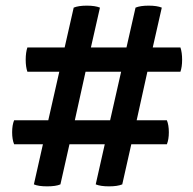

<svg xmlns="http://www.w3.org/2000/svg" viewBox="-20 -666 685 680"><path d="M428 -498 460 -639Q477 -646 506.5 -646Q536 -646 553 -639L521 -498H619Q625 -480 625 -454.5Q625 -429 619 -412H502L464 -240H571Q578 -223 578 -197.5Q578 -172 571 -155H445L413 -13Q396 -6 366 -6Q336 -6 319 -13L351 -155H226L194 -13Q178 -6 147 -6Q116 -6 100 -13L132 -155H30Q23 -172 23 -197.5Q23 -223 30 -240H151L190 -412H77Q71 -429 71 -454.5Q71 -480 77 -498H209L241 -639Q258 -646 287.5 -646Q317 -646 334 -639L302 -498ZM283 -412 245 -240H370L409 -412Z"/></svg>

Font: Signika
Style: Regular
Weight: 400
Designer: Anna Giedrys
Foundry: Anna Giedrys
Version: Version 1.001